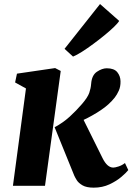

<svg xmlns="http://www.w3.org/2000/svg" viewBox="-20 -898 640 928"><path d="M42.5 0 105.5 -470.5 53 -499.5 62 -542 246.5 -569 273.5 -555 197.5 0ZM433 9Q398 9 378.8 -2.2Q359.5 -13.5 351 -27.2Q342.5 -41 339 -49L244 -283Q285 -305 317 -334.2Q349 -363.5 376 -395Q404 -427.5 411.5 -449.5Q419 -471.5 420.5 -492.5Q423.5 -534.5 448.5 -551.2Q473.5 -568 496 -568Q531.5 -568 546.8 -549.2Q562 -530.5 562.5 -505.5Q563 -479 554.2 -459.8Q545.5 -440.5 535 -427Q507.5 -392 466.2 -364.8Q425 -337.5 384 -318.5L476 -133Q498.5 -88 527.5 -88Q536.5 -88 553.2 -93.5Q570 -99 584 -110L600 -76Q591 -64 567.5 -43.8Q544 -23.5 509.5 -7.2Q475 9 433 9ZM292 -662 463.5 -878.5 556 -797Q550.5 -787 531.8 -768.8Q513 -750.5 486.5 -728.8Q460 -707 431.2 -685.8Q402.5 -664.5 376.5 -648Q350.5 -631.5 333 -624.5Z"/></svg>

Font: Merriweather Black
Style: Italic
Weight: 900
Italic angle: -7.8°
Designer: Eben Sorkin
Foundry: Eben Sorkin
Version: Version 2.200;gftools[0.9.31]